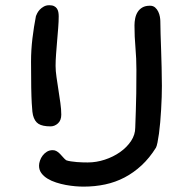

<svg xmlns="http://www.w3.org/2000/svg" viewBox="-20 -694 717 725"><path d="M170.9 -216.8Q140.6 -216.8 125.5 -226.3Q110.4 -235.8 104.5 -259.3Q103.5 -262.7 102.3 -272.5Q101.1 -282.2 99.9 -304.2Q98.6 -326.2 97.9 -364Q97.2 -401.9 97.2 -461.9Q97.2 -504.9 102.5 -549.3Q107.9 -593.8 115.7 -633.3Q116.7 -636.7 120.4 -643.8Q124 -650.9 130.1 -657.5Q136.2 -664.1 145.3 -669.2Q154.3 -674.3 166 -674.3Q177.2 -674.3 184.1 -670.9Q190.9 -667.5 194.8 -661.9Q198.7 -656.2 200.2 -648.7Q201.7 -641.1 201.7 -632.3Q201.7 -612.3 199.7 -587.9Q197.8 -563.5 195.6 -538.3Q193.4 -513.2 191.7 -489Q189.9 -464.8 189.9 -445.3Q189.9 -426.3 193.4 -402.6Q196.8 -378.9 200.7 -354Q204.6 -329.1 208 -304.9Q211.4 -280.8 211.4 -261.2Q211.4 -239.7 199 -228.3Q186.5 -216.8 170.9 -216.8ZM127.4 -68.4Q127.4 -77.1 130.9 -87.4Q134.3 -97.7 140.9 -106.4Q147.5 -115.2 157 -121.1Q166.5 -127 179.2 -127Q187.5 -127 194.3 -122.8Q201.2 -118.7 207 -112.5Q212.9 -106.4 218.5 -99.9Q224.1 -93.3 230 -88.9Q236.3 -86.4 247.6 -84.7Q258.8 -83 270.8 -82Q282.7 -81.1 293.9 -80.8Q305.2 -80.6 311.5 -80.6Q343.8 -80.6 375.7 -91.1Q407.7 -101.6 433.3 -119.6Q459 -137.7 474.9 -161.6Q490.7 -185.5 490.7 -211.9Q490.7 -221.7 492.9 -276.1Q495.1 -330.6 495.1 -430.7Q495.1 -472.7 491.5 -513.9Q487.8 -555.2 487.8 -598.1Q487.8 -611.3 490.5 -624.8Q493.2 -638.2 499.8 -648.7Q506.3 -659.2 517.6 -665.8Q528.8 -672.4 546.4 -672.4Q558.1 -672.4 565.7 -665.8Q573.2 -659.2 577.6 -649.9Q582 -640.6 583.7 -630.9Q585.4 -621.1 585.4 -614.7Q585.4 -592.8 586.4 -564.9Q587.4 -537.1 588.4 -505.4Q589.4 -473.6 590.3 -439.2Q591.3 -404.8 591.3 -369.6Q591.3 -350.6 590.6 -327.4Q589.8 -304.2 588.4 -280Q586.9 -255.9 585 -232.4Q583 -209 580.3 -189.5Q577.6 -169.9 574.7 -155.8Q571.8 -141.6 568.8 -136.2Q544.4 -97.2 514.6 -69.6Q484.9 -42 450.4 -23.9Q416 -5.9 377.2 2.4Q338.4 10.7 295.4 10.7Q282.2 10.7 264.6 9.3Q247.1 7.8 228.5 4.4Q210 1 191.9 -4.9Q173.8 -10.7 159.4 -19.5Q145 -28.3 136.2 -40.3Q127.4 -52.2 127.4 -68.4Z"/></svg>

Font: Short Stack
Style: Regular
Weight: 400
Designer: James Grieshaber
Foundry: James Grieshaber
Version: Version 1.002